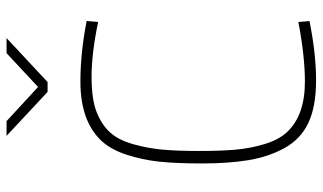

<svg xmlns="http://www.w3.org/2000/svg" viewBox="-219 -755 983 585"><g transform="rotate(-90 272.5 -462.5)"><path d="M501 -11Q401 9 320.5 9Q240 9 190.5 -14.5Q141 -38 114 -87Q87 -136 77 -197Q67 -258 67 -338Q67 -418 72.5 -469Q78 -520 93.5 -568Q109 -616 136 -645Q196 -709 316 -709Q404 -709 501 -690L498 -655Q402 -675 331.5 -675Q261 -675 222 -659Q183 -643 160.5 -617.5Q138 -592 125.5 -547.5Q113 -503 109 -458Q105 -413 105 -347Q105 -281 109 -236Q113 -191 126 -148Q139 -105 162 -80Q213 -25 316 -25Q394 -25 498 -45ZM285 -809 151 -934H196L300 -838L403 -934H449L315 -809Z"/></g></svg>

Font: Titillium Web ExtraLight
Style: Regular
Weight: 275
Version: Version 1.002;PS 57.000;hotconv 1.0.70;makeotf.lib2.5.55311